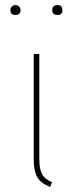

<svg xmlns="http://www.w3.org/2000/svg" viewBox="-20 -732 291 757"><path d="M135 -519V-106Q135 -65 146 -45Q157 -25 185 -14L178 5Q141 -9 127 -33.5Q113 -58 113 -106V-519ZM207 -712Q226 -712 226 -692Q226 -673 207 -673Q186 -673 186 -692Q186 -712 207 -712ZM61 -692Q61 -673 41 -673Q21 -673 21 -692Q21 -700 26.5 -706Q32 -712 41 -712Q50 -712 55.5 -706Q61 -700 61 -692Z"/></svg>

Font: FiraSans
Style: Regular
Weight: 150
Designer: Carrois Corporate & Edenspiekermann AG
Foundry: Carrois Corporate GbR & Edenspiekermann AG
Version: Version 3.106;PS 003.106;hotconv 1.0.70;makeotf.lib2.5.58329